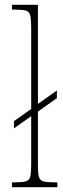

<svg xmlns="http://www.w3.org/2000/svg" viewBox="-20 -780 264 800"><path d="M30 0V-20H33Q70 -20 86 -24Q102 -28 106 -43.5Q110 -59 110 -94V-296L38 -245V-275L110 -326V-662Q110 -699 106 -715.5Q102 -732 87.5 -736Q73 -740 43 -740H30V-760H138V-347L217 -403V-371L138 -315V-94Q138 -59 142 -43.5Q146 -28 162.5 -24Q179 -20 215 -20H219V0Z"/></svg>

Font: Noto Serif Tamil ExtraCondensed Thin
Style: Regular
Weight: 100
Width: 2
Designer: Indian Type Foundry, Tom Grace, and the Monotype Design Team
Foundry: Monotype Imaging Inc.
Version: Version 2.004; ttfautohint (v1.8.4.7-5d5b)